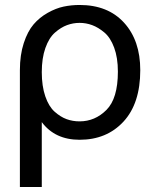

<svg xmlns="http://www.w3.org/2000/svg" viewBox="-20 -552 614 772"><path d="M60 -270Q60 -331 75.5 -378.5Q91 -426 115 -454Q139 -482 172 -500.5Q205 -519 236 -525.5Q267 -532 300 -532Q414 -532 479 -460.5Q544 -389 544 -270Q544 -136 476.5 -63Q409 10 300 10Q201 10 148 -61V200H60ZM300 -64Q362 -64 408 -110Q454 -156 454 -264Q454 -320 439 -360.5Q424 -401 399.5 -421.5Q375 -442 350.5 -451Q326 -460 300 -460Q274 -460 249.5 -451Q225 -442 201 -421Q177 -400 162.5 -359Q148 -318 148 -262Q148 -206 162 -165Q176 -124 199.5 -103Q223 -82 247.5 -73Q272 -64 300 -64Z"/></svg>

Font: ColatingCofangSans
Style: Regular
Weight: 400
Foundry: GNU
Version: Version 412.227;June 27, 2022;FontCreator 11.0.0.2412 32-bit